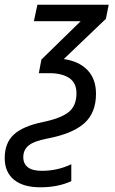

<svg xmlns="http://www.w3.org/2000/svg" viewBox="-84 -556 487 816"><path d="M-64 116Q-64 52 -25.5 16Q13 -20 101 -38Q174 -53 207.5 -79.5Q241 -106 241 -160Q241 -204 210 -224.5Q179 -245 126 -245H81L92 -303L259 -466H60L75 -536H378L366 -476L187 -305Q251 -296 287.5 -258.5Q324 -221 324 -157Q324 -76 273.5 -31.5Q223 13 116 33Q60 44 37.5 62.5Q15 81 15 112Q15 140 34.5 155Q54 170 94 170Q161 170 219 142V214Q162 240 88 240Q14 240 -25 207.5Q-64 175 -64 116Z"/></svg>

Font: Noto Sans UI Narrow
Style: Italic
Weight: 400
Width: 4
Italic angle: -12°
Designer: Monotype Design Team
Foundry: Monotype Imaging Inc.
Version: Version 1.001